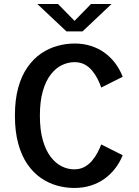

<svg xmlns="http://www.w3.org/2000/svg" viewBox="-20 -922 690 953"><path d="M348.5 11Q306 11 263.5 -0.8Q221 -12.5 183.2 -38.5Q145.5 -64.5 116.5 -106.2Q87.5 -148 70.8 -208Q54 -268 54 -348Q54 -428 70.8 -487.8Q87.5 -547.5 117 -589.2Q146.5 -631 184.5 -656.8Q222.5 -682.5 265 -694.2Q307.5 -706 350.5 -706Q393.5 -706 430.8 -694.2Q468 -682.5 498.2 -660.8Q528.5 -639 551.5 -608.8Q574.5 -578.5 589 -541L482.5 -487.5Q475.5 -508.5 464.2 -530.5Q453 -552.5 437.2 -571.5Q421.5 -590.5 400 -602Q378.5 -613.5 350 -613.5Q318 -613.5 287.2 -598.8Q256.5 -584 231.8 -552Q207 -520 192.5 -469.5Q178 -419 178 -348Q178 -277 192.5 -226.2Q207 -175.5 231.5 -143.5Q256 -111.5 286.2 -96.5Q316.5 -81.5 348.5 -81.5Q377 -81.5 398.8 -93.2Q420.5 -105 436.5 -123.8Q452.5 -142.5 463.8 -164Q475 -185.5 482.5 -205L589 -151.5Q574.5 -115.5 551.5 -85.8Q528.5 -56 498 -34.2Q467.5 -12.5 430 -0.8Q392.5 11 348.5 11ZM165.5 -902H268L350 -818.5L431.5 -902H533.5L389.5 -766H310Z"/></svg>

Font: Trispace Thin Medium
Style: Regular
Weight: 500
Version: Version 1.210